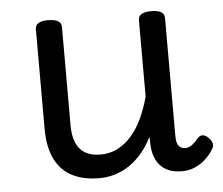

<svg xmlns="http://www.w3.org/2000/svg" viewBox="-44 -564 733 631"><g transform="rotate(-5 323.0 -248.5)"><path d="M260 17Q207 17 170 -2Q133 -21 113.5 -60.5Q94 -100 94 -161V-489Q94 -502 104.5 -508.5Q115 -515 136 -515Q158 -515 169 -508.5Q180 -502 180 -489V-163Q180 -129 190 -106Q200 -83 220 -71.5Q240 -60 271 -60Q301 -60 326.5 -73Q352 -86 372.5 -109.5Q393 -133 408.5 -166Q424 -199 434 -237V-489Q434 -502 444.5 -508.5Q455 -515 477 -515Q498 -515 509 -508.5Q520 -502 520 -489V-99Q520 -84 523.5 -74.5Q527 -65 534 -61Q541 -57 550 -57Q558 -57 565.5 -61Q573 -65 580.5 -72.5Q588 -80 595 -88Q602 -95 611.5 -93.5Q621 -92 630 -82Q637 -75 640 -65.5Q643 -56 637 -47Q626 -28 610 -13.5Q594 1 574.5 9.5Q555 18 533 18Q509 18 491.5 11.5Q474 5 462 -7.5Q450 -20 443.5 -37.5Q437 -55 436 -76L435 -104Q420 -74 400.5 -51Q381 -28 358.5 -13Q336 2 311 9.5Q286 17 260 17Z"/></g></svg>

Font: Playwrite NG Modern
Style: Regular
Weight: 400
Designer: Veronika Burian, José Scaglione
Foundry: TypeTogether
Version: Version 1.002